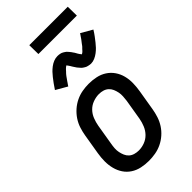

<svg xmlns="http://www.w3.org/2000/svg" viewBox="-280 -981 1059 1059"><g transform="rotate(-45 250.0 -451.0)"><path d="M204 8Q175 8 147 2Q119 -4 96 -19Q73 -34 58 -56.5Q43 -79 36 -106Q29 -133 29 -162Q29 -191 34 -221L54 -341Q58 -365 66 -390Q74 -415 89 -437.5Q104 -460 124.5 -478Q145 -496 169 -507.5Q193 -519 218.5 -523.5Q244 -528 269 -528Q298 -528 326 -522Q354 -516 377 -501Q400 -486 415.5 -463.5Q431 -441 438 -414Q445 -387 444.5 -358Q444 -329 439 -299L419 -179Q415 -155 407 -130Q399 -105 384.5 -82.5Q370 -60 349.5 -42Q329 -24 305 -12.5Q281 -1 255 3.5Q229 8 204 8ZM205 -72Q228 -72 251 -80.5Q274 -89 291 -106.5Q308 -124 317.5 -147Q327 -170 331 -193L351 -313Q353 -329 354 -345Q355 -361 352 -376Q349 -391 343 -405Q337 -419 326 -429Q315 -439 300 -443.5Q285 -448 269 -448Q246 -448 222.5 -439.5Q199 -431 182 -413.5Q165 -396 156 -373Q147 -350 143 -327L123 -207Q120 -191 119 -175Q118 -159 121 -144Q124 -129 130 -115Q136 -101 147 -91Q158 -81 173.5 -76.5Q189 -72 205 -72ZM179 -597 113 -635Q124 -652 135 -667Q146 -682 155.5 -694Q165 -706 174.5 -716Q184 -726 197 -736Q210 -746 225 -752Q240 -758 255 -758Q260 -758 265 -757.5Q270 -757 275 -756Q280 -755 284 -753.5Q288 -752 292 -749.5Q296 -747 300 -744.5Q304 -742 307.5 -739Q311 -736 313.5 -732.5Q316 -729 319.5 -725.5Q323 -722 325.5 -718Q328 -714 330.5 -710.5Q333 -707 335.5 -703.5Q338 -700 339.5 -696.5Q341 -693 344.5 -687.5Q348 -682 350.5 -678.5Q353 -675 356 -671.5Q359 -668 359 -667H355L359 -670Q363 -672 366 -674.5Q369 -677 372 -680Q375 -683 376.5 -685Q378 -687 380 -689Q382 -691 384 -693Q386 -695 388.5 -697.5Q391 -700 392.5 -702.5Q394 -705 396.5 -708Q399 -711 401 -714Q403 -717 406 -720.5Q409 -724 411.5 -727.5Q414 -731 416.5 -734.5Q419 -738 421.5 -742Q424 -746 427.5 -750.5Q431 -755 433 -759L499 -721Q488 -703 477 -688.5Q466 -674 456.5 -662Q447 -650 437.5 -640Q428 -630 415 -620Q402 -610 387 -603.5Q372 -597 357 -597Q352 -597 347 -598Q342 -599 337 -600Q332 -601 328 -602.5Q324 -604 320 -606.5Q316 -609 312 -611.5Q308 -614 304.5 -617Q301 -620 298.5 -623.5Q296 -627 292.5 -630.5Q289 -634 286.5 -637.5Q284 -641 281.5 -645Q279 -649 276.5 -652.5Q274 -656 272 -659.5Q270 -663 267 -668Q264 -673 261 -677Q258 -681 255.5 -684.5Q253 -688 253 -689H257Q257 -688 253 -686Q249 -684 246 -681.5Q243 -679 240 -676Q237 -673 235 -671Q233 -669 231.5 -667Q230 -665 228 -663Q226 -661 223.5 -658.5Q221 -656 219 -653.5Q217 -651 214.5 -648Q212 -645 210 -642Q208 -639 205.5 -635.5Q203 -632 200.5 -628.5Q198 -625 195.5 -621.5Q193 -618 190.5 -614Q188 -610 184.5 -605.5Q181 -601 179 -597ZM189 -840 188 -910H488L489 -840Z"/></g></svg>

Font: Iosevka Medium
Style: Italic
Weight: 500
Italic angle: -9°
Monospace: yes
Designer: Belleve Invis
Foundry: Belleve Invis
Version: Version 32.5.0; ttfautohint (v1.8.4)